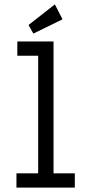

<svg xmlns="http://www.w3.org/2000/svg" viewBox="-20 -855 415 875"><path d="M55 0V-65H154V-601H59V-666H224V-65H321V0ZM132 -702 110 -741 230 -835 265 -767Z"/></svg>

Font: Inconsolata Condensed Medium
Style: Regular
Weight: 500
Width: 3
Monospace: yes
Designer: Raph Levien, Cyreal, Brenton Simpson
Foundry: Raph Levien, Cyreal, Google
Version: Version 3.100; ttfautohint (v1.8.4.7-5d5b)